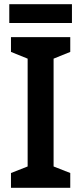

<svg xmlns="http://www.w3.org/2000/svg" viewBox="-20 -890 385 910"><path d="M321 -870H24V-781H321ZM313 0V-70L234 -101V-612L313 -644V-714H32V-644L111 -612V-101L32 -70V0Z"/></svg>

Font: Noto Sans Kannada SemiCondensed SemiBold
Style: Regular
Weight: 600
Width: 4
Designer: Jelle Bosma - Monotype Design Team
Foundry: Monotype Imaging Inc.
Version: Version 2.005